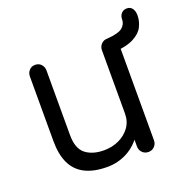

<svg xmlns="http://www.w3.org/2000/svg" viewBox="-116 -738 843 859"><g transform="rotate(-20 305.5 -308.5)"><path d="M253 10Q190 10 148 -11Q106 -32 85.5 -74.5Q65 -117 65 -182V-489Q65 -506 76 -518Q87 -530 104 -530Q122 -530 133 -518Q144 -506 144 -489V-181Q144 -117 177 -91Q210 -65 265 -65Q303 -65 335.5 -80Q368 -95 388 -122.5Q408 -150 408 -188V-489Q408 -506 419.5 -518Q431 -530 449 -530Q466 -530 477.5 -518Q489 -506 489 -489V-31Q489 -14 477.5 -2Q466 10 449 10Q431 10 419.5 -2Q408 -14 408 -31V-103L425 -86Q393 -37 348.5 -13.5Q304 10 253 10ZM450 -462V-530Q503 -534 521.5 -549.5Q540 -565 540 -588Q540 -605 550 -616Q560 -627 576 -627Q593 -627 602 -614.5Q611 -602 611 -581Q611 -554 598 -528Q585 -502 550 -484Q515 -466 450 -462Z"/></g></svg>

Font: National Park
Style: Regular
Weight: 400
Designer: Andrea Herstowski, Ben Hoepner
Version: Version 1.009